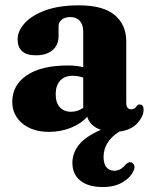

<svg xmlns="http://www.w3.org/2000/svg" viewBox="-20 -494 576 736"><path d="M27 -103.5Q27 -167.5 82.5 -205.2Q138 -243 240.5 -243Q273.5 -243 299 -236.5V-373Q299 -399 286 -413.8Q273 -428.5 250 -428.5Q229 -428.5 216.8 -418.8Q204.5 -409 204.5 -394V-356Q204.5 -321.5 181.5 -301.8Q158.5 -282 117.5 -282Q47.5 -282 47.5 -343.5Q47.5 -374.5 73.8 -404.2Q100 -434 152.5 -453.8Q205 -473.5 283 -473.5Q375 -473.5 419.5 -436.5Q464 -399.5 464 -335V-99Q464 -75 484 -75Q497 -75 504.5 -88Q509.5 -93.5 515 -93.5Q530.5 -93.5 530.5 -73.5Q530.5 -48.5 506.8 -22Q483 4.5 437 10.5Q377 49 377 107.5Q377 135 388.5 147.8Q400 160.5 418 160.5Q442.5 160.5 461 137.5Q473 125 483.5 128.5Q490 130.5 494 138.8Q498 147 492 160.5Q481 186 450.2 204.5Q419.5 223 374.5 223Q318 223 287.8 198.2Q257.5 173.5 257.5 130.5Q257.5 92 282.8 60.8Q308 29.5 366.5 3.5Q324.5 -11 314.5 -46.5Q289 -18.5 250 -3.5Q211 11.5 168 11.5Q104.5 11.5 65.8 -20.8Q27 -53 27 -103.5ZM193.5 -133Q193.5 -99.5 209.8 -82.5Q226 -65.5 252 -65.5Q277.5 -65.5 299 -80.5V-196.5Q280 -203.5 258 -203.5Q228 -203.5 210.8 -185Q193.5 -166.5 193.5 -133Z"/></svg>

Font: Fraunces 72pt Soft
Style: Bold
Weight: 700
Version: Version 1.000;[b76b70a41]